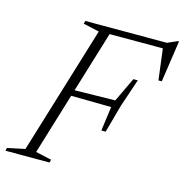

<svg xmlns="http://www.w3.org/2000/svg" viewBox="-126 -786 846 881"><g transform="rotate(15 297.0 -345.0)"><path d="M115 -31 190.5 -14 186.5 0H-23L-19 -14L64 -31.5L249.5 -639L173.5 -656L177.5 -670H565L611.5 -690.5H617L588 -493.5L572 -493L553.5 -640.5H300.5L212 -350L404.5 -353.5L459.5 -469H480.5L435.5 -336L399 -203.5H378.5L394 -319L203.5 -321.5Z"/></g></svg>

Font: Newsreader 16pt Light
Style: Italic
Weight: 300
Italic angle: -17°
Designer: Hugues Gentile
Foundry: Production Type
Version: Version 1.003; ttfautohint (v1.8.3)